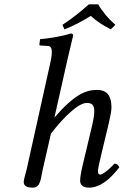

<svg xmlns="http://www.w3.org/2000/svg" viewBox="-20 -852 568 882"><path d="M176 -72 214 -238C277 -320 342 -379 378 -379C399 -379 413 -373 413 -342C413 -328 411 -309 403 -275L365 -115C357 -83 348 -42 348 -23C348 -4 359 10 389 10C437 10 482 -24 528 -83C525 -92 519 -100 505 -100C479 -70 450 -50 440 -50C433 -50 430 -55 430 -67C430 -76 435 -98 441 -124L479 -283C487 -318 492 -341 492 -359C492 -419 465 -439 426 -439C374 -439 322 -418 230 -312L291 -583C306 -648 316 -688 316 -688C316 -695 313 -698 304 -698C277 -688 205 -675 164 -672L161 -648C161 -645 162 -643 166 -643L197 -641C210 -641 218 -635 218 -613C218 -602 216 -585 211 -563L102 -72C97 -52 89 -27 89 -17C89 -1 98 10 130 10C168 10 167 -34 176 -72ZM431 -832H388C350 -798 310 -766 267 -738L276 -717C318 -734 354 -752 397 -779C424 -754 454 -735 489 -717L510 -738C479 -765 452 -796 431 -832Z"/></svg>

Font: Libertinus Serif
Style: Italic
Weight: 400
Italic angle: -12°
Designer: Philipp H. Poll, Khaled Hosny
Foundry: Caleb Maclennan
Version: Version 7.050;RELEASE